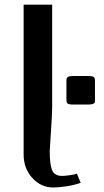

<svg xmlns="http://www.w3.org/2000/svg" viewBox="-20 -812 457 841"><path d="M396 -458.5V-375Q396 -366.2 394.8 -362.8Q393.6 -359.4 386.7 -356.7Q379.9 -354 364.7 -354H302.2Q281.7 -354 276.4 -358.4Q271 -362.8 271 -375V-458.5Q271 -463.9 271.5 -466.3Q272 -468.8 274.7 -472.4Q277.3 -476.1 284.2 -477.5Q291 -479 302.2 -479H364.7Q386.2 -479 391.1 -474.4Q396 -469.7 396 -458.5ZM83.5 -791.5H208.5V-343.8Q208.5 -312.5 203.1 -234.4Q197.8 -156.2 197.8 -149.9Q197.8 -92.8 208 -67.1Q218.3 -41.5 252 -41.5Q263.2 -41.5 284.2 -44.4Q305.2 -47.4 316.9 -51.3L333.5 -11.2Q303.2 -0.5 268.8 4.4Q234.4 9.3 213.4 9.3Q159.7 9.3 121.6 -32.5Q83.5 -74.2 83.5 -135.3Z"/></svg>

Font: Resagnicto
Style: Bold
Weight: 700
Version: Version 0.9991